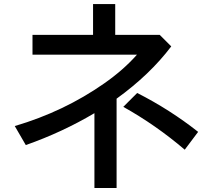

<svg xmlns="http://www.w3.org/2000/svg" viewBox="-20 -856 1040 952"><path d="M441.4 -835.9H551.3V-683.1H772L829.1 -626Q723.1 -485.8 558.1 -366.7V76.2H448.2V-294.9Q289.6 -200.7 107.9 -136.7L53.2 -231Q296.9 -302.7 496.6 -442.4Q592.3 -509.3 659.2 -585H141.1V-683.1H441.4ZM896 -113.8Q752.4 -236.3 591.3 -326.2L660.2 -395Q822.8 -312.5 962.4 -202.1Z"/></svg>

Font: BIZ UDGothic
Style: Bold
Weight: 700
Monospace: yes
Designer: TypeBank Co., Ltd.
Foundry: Morisawa Inc.
Version: Version 1.05